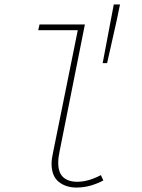

<svg xmlns="http://www.w3.org/2000/svg" viewBox="-20 -832 640 864"><path d="M324 12Q276 12 244 -14Q212 -40 212 -96Q212 -115 218 -142L330 -696H152L158 -722H362L248 -150Q242 -123 242 -100Q242 -55 264.5 -34.5Q287 -14 328 -14Q377 -14 434 -44L445 -20Q417 -5 386.5 3.5Q356 12 324 12ZM442 -548 492 -812H520L506 -744L462 -548Z"/></svg>

Font: Source Code Pro ExtraLight
Style: Italic
Weight: 200
Italic angle: -11°
Monospace: yes
Designer: Paul D. Hunt, Teo Tuominen
Foundry: Adobe Systems Incorporated
Version: Version 1.050;PS 1.000;hotconv 16.6.51;makeotf.lib2.5.65220